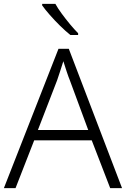

<svg xmlns="http://www.w3.org/2000/svg" viewBox="-20 -968 648 988"><path d="M547 0 452 -246H156L60 0H0L281 -717H334L608 0ZM339 -556Q333 -570 323 -600Q313 -630 306 -653Q298 -626 289 -600Q280 -574 274 -555L175 -299H434ZM265 -948Q277 -926 297.5 -898Q318 -870 340.5 -843Q363 -816 382 -797V-788H342Q317 -808 289 -835.5Q261 -863 236.5 -891Q212 -919 197 -940V-948Z"/></svg>

Font: Noto Sans Lao Looped Light
Style: Regular
Weight: 300
Designer: Mark Frömberg, Ben Mitchell
Foundry: The Fontpad Ltd
Version: Version 1.002; ttfautohint (v1.8.4.7-5d5b)